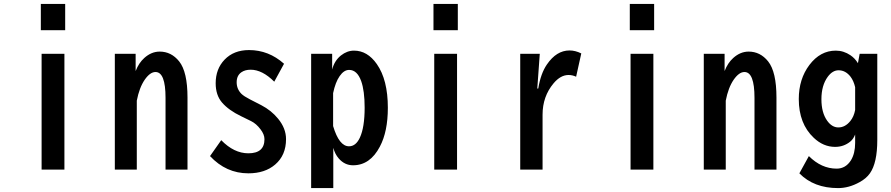

<svg xmlns="http://www.w3.org/2000/svg" viewBox="-20 -839 4540 978"><path d="M188 -818.8H312V-685.1H188ZM191.9 -564.9H308.1V24.9H191.9Z M564.9 -564.9H670.9V-477.1Q687 -518.6 714.8 -543.5Q751 -576.2 793.5 -576.2Q852.5 -576.2 892.6 -526.4Q935.1 -473.1 935.1 -341.8V24.9H823.2V-340.8Q823.2 -472.2 772 -472.2Q744.6 -472.2 717.3 -433.1Q689.5 -392.6 676.8 -326.2V24.9H564.9Z M1106.9 -125Q1171.9 -58.1 1245.1 -58.1Q1327.1 -58.1 1327.1 -129.9Q1327.1 -154.3 1307.1 -180.2Q1285.6 -209 1258.8 -222.2L1208 -247.1Q1145 -277.3 1110.8 -316.9Q1078.6 -354.5 1078.6 -415Q1078.6 -487.8 1124 -535.2Q1170.9 -584 1248.5 -584Q1348.6 -584 1426.8 -514.2L1377 -422.9Q1315.9 -483.9 1256.8 -483.9Q1228.5 -483.9 1210 -471.2Q1185.5 -454.6 1185.5 -419.9Q1185.5 -385.3 1210 -360.8Q1222.7 -348.6 1252.9 -333L1311 -303.2Q1362.3 -276.4 1396.5 -234.4Q1437 -185.1 1437 -130.4Q1437 -48.3 1381.8 -1Q1329.6 43.9 1245.1 43.9Q1131.8 43.9 1049.8 -43.9Z M1671.9 -564.9V-484.9Q1683.6 -530.3 1716.8 -556.6Q1748 -581.1 1783.2 -581.1Q1851.6 -581.1 1899.4 -512.7Q1955.6 -432.6 1955.6 -290Q1955.6 -168.9 1915 -92.3Q1865.2 2.9 1778.3 2.9Q1735.4 2.9 1705.1 -32.2Q1686.5 -53.7 1677.7 -85.9V119.1H1564.9V-564.9ZM1676.8 -196.8Q1707.5 -93.8 1757.8 -93.8Q1792.5 -93.8 1813 -137.7Q1837.4 -189.9 1837.4 -290.5Q1837.4 -376.5 1819.8 -425.8Q1799.3 -482.9 1758.3 -482.9Q1731.9 -482.9 1710 -451.2Q1688.5 -420.4 1676.8 -364.7Z M2188 -818.8H2312V-685.1H2188ZM2191.9 -564.9H2308.1V24.9H2191.9Z M2716.8 -388.2H2721.7Q2734.4 -464.8 2765.6 -510.3Q2814.5 -582 2880.9 -582Q2910.6 -582 2940.9 -566.9L2914.6 -448.2Q2896 -457 2876 -457Q2835.4 -457 2799.8 -414.6Q2743.7 -347.7 2743.7 -254.9V24.9H2629.9V-564.9H2729.5Z M3188 -818.8H3312V-685.1H3188ZM3191.9 -564.9H3308.1V24.9H3191.9Z M3564.9 -564.9H3670.9V-477.1Q3687 -518.6 3714.8 -543.5Q3751 -576.2 3793.5 -576.2Q3852.5 -576.2 3892.6 -526.4Q3935.1 -473.1 3935.1 -341.8V24.9H3823.2V-340.8Q3823.2 -472.2 3772 -472.2Q3744.6 -472.2 3717.3 -433.1Q3689.5 -392.6 3676.8 -326.2V24.9H3564.9Z M4448.7 -564.9V-126Q4448.7 -9.3 4411.1 43.9Q4392.6 70.3 4358.4 88.9Q4304.2 119.1 4249 119.1Q4125.5 119.1 4051.8 43.9L4100.1 -43.9Q4164.1 20 4241.7 20Q4287.6 20 4314.5 -22.5Q4335.9 -57.6 4335.9 -110.8V-153.8Q4326.7 -130.4 4311 -117.7Q4277.8 -90.8 4233.9 -90.8Q4173.8 -90.8 4125 -137.2Q4048.8 -209 4048.8 -334.5Q4048.8 -436.5 4103 -508.3Q4158.2 -581.1 4237.3 -581.1Q4277.3 -581.1 4312 -557.6Q4335 -542 4350.1 -517.1L4358.9 -564.9ZM4335.9 -395Q4328.1 -427.7 4312.5 -448.2Q4287.1 -481 4251.5 -481Q4220.7 -481 4196.3 -447.8Q4164.1 -403.8 4164.1 -333.5Q4164.1 -265.1 4193.4 -224.1Q4217.8 -189.9 4250.5 -189.9Q4285.2 -189.9 4311.5 -222.7Q4329.6 -245.1 4335.9 -278.8Z"/></svg>

Font: BIZ UDGothic
Style: Bold
Weight: 700
Monospace: yes
Designer: TypeBank Co., Ltd.
Foundry: Morisawa Inc.
Version: Version 1.05